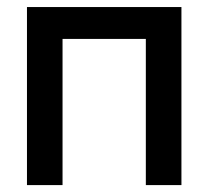

<svg xmlns="http://www.w3.org/2000/svg" viewBox="-20 -536 603 556"><path d="M505.4 0V-515.6H58.1V0H161.1V-423.3H402.3V0Z"/></svg>

Font: Inteeer Medium
Style: Regular
Weight: 500
Designer: Rasmus Andersson
Foundry: rsms
Version: Version 4.001;Glyphs 3.4 (3402)